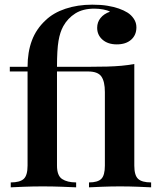

<svg xmlns="http://www.w3.org/2000/svg" viewBox="-20 -802 687 822"><path d="M375 -782Q412 -782 439.5 -777.5Q467 -773 488.5 -765.5Q510 -758 526 -748Q542 -738 553 -721.5Q564 -705 564 -685Q564 -652 541.5 -632Q519 -612 480 -612Q442 -612 419 -632Q396 -652 396 -683Q396 -707 410.5 -725Q425 -743 451 -752Q441 -758 422 -761.5Q403 -765 384 -765Q335 -765 302.5 -744.5Q270 -724 251 -690Q237 -665 230.5 -627Q224 -589 224 -516H357Q405 -516 439 -517Q473 -518 500.5 -520.5Q528 -523 555 -528V-93Q555 -51 571.5 -36Q588 -21 627 -21V0Q608 -1 570.5 -2.5Q533 -4 494 -4Q456 -4 418 -2.5Q380 -1 361 0V-21Q398 -21 413.5 -36Q429 -51 429 -93V-408Q429 -453 414 -474.5Q399 -496 357 -496H224V-93Q224 -50 246 -35.5Q268 -21 306 -21V0Q284 -1 244.5 -2.5Q205 -4 163 -4Q121 -4 83 -2.5Q45 -1 26 0V-21Q65 -21 81.5 -36Q98 -51 98 -93V-496H22V-516H98Q98 -579 116.5 -628.5Q135 -678 175 -715Q208 -747 260 -764.5Q312 -782 375 -782Z"/></svg>

Font: Playfair Display SemiBold
Style: Regular
Weight: 600
Designer: Claus Eggers Sørensen
Foundry: Claus Eggers Sørensen
Version: Version 1.203